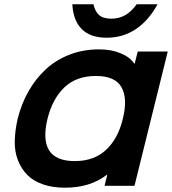

<svg xmlns="http://www.w3.org/2000/svg" viewBox="-20 -872 810 902"><path d="M557.1 -314Q580.6 -408.7 551 -461.9Q521.5 -515.1 430.2 -515.1Q338.9 -515.1 282.7 -461.7Q226.6 -408.2 203.1 -314Q155.3 -115.2 331.1 -115.2Q421.9 -115.2 478.3 -168Q534.7 -220.7 557.1 -314ZM768.1 -629.9 611.8 1H471.2L483.9 -50.8H481.9Q403.3 9.8 285.2 9.8Q226.6 9.8 181.2 -6.1Q135.7 -22 107.7 -50.8Q79.6 -79.6 64 -119.9Q48.3 -160.2 49.3 -209Q50.3 -257.8 63 -314Q80.6 -384.8 114.3 -443.8Q147.9 -502.9 195.6 -546.9Q243.2 -590.8 307.4 -615.5Q371.6 -640.1 445.8 -640.1Q501.5 -640.1 545.4 -622.3Q589.4 -604.5 610.8 -573.2H612.8L627 -629.9ZM622.1 -852.1H720.2Q678.7 -775.9 618.4 -735.4Q558.1 -694.8 481 -694.8Q404.3 -694.8 364 -735.4Q323.7 -775.9 319.8 -852.1H418.9Q426.8 -817.4 446 -800.8Q465.3 -784.2 503.9 -784.2Q574.7 -784.2 622.1 -852.1Z"/></svg>

Font: Sinkin Sans 600 SemiBold Italic
Style: Regular
Weight: 600
Italic angle: -112°
Designer: Keith Bates
Foundry: K-Type
Version: Sinkin Sans (version 1.0)  by Keith Bates   •   © 2014   www